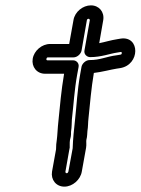

<svg xmlns="http://www.w3.org/2000/svg" viewBox="-20 -659 525 716"><path d="M251 -106 235 -19C234 -16 232 -13 229 -13C226 -13 223 -16 224 -19L239 -104C239 -105 240 -107 240 -108V-120C240 -126 240 -132 241 -137C247 -157 244 -165 245 -169C248 -187 247 -201 248 -213C255 -273 257 -321 268 -382L273 -409C276 -424 264 -434 253 -434H157C150 -434 153 -445 158 -445H254C269 -445 282 -459 284 -470L304 -584C304 -586 307 -589 310 -589C313 -589 315 -586 315 -584L295 -471C292 -456 305 -446 316 -446C358 -446 389 -459 417 -463L429 -465C433 -466 434 -465 434 -461C434 -457 433 -456 428 -455L416 -453C375 -448 355 -435 314 -435C299 -435 286 -421 284 -410L279 -382C268 -320 266 -268 260 -214C256 -176 252 -139 251 -106ZM192 -139C190 -127 189 -115 189 -102L174 -19C169 11 189 37 220 37C251 37 280 11 285 -19L301 -108C303 -119 301 -131 302 -137C306 -151 305 -165 306 -170C309 -188 308 -203 310 -218C316 -275 320 -328 330 -387C358 -390 395 -400 415 -403L428 -405C503 -417 503 -526 430 -515L418 -513C392 -509 371 -502 350 -498L365 -584C370 -615 349 -639 319 -639C289 -639 259 -615 254 -584L238 -495H167C136 -495 107 -470 102 -440C97 -410 117 -384 148 -384H219C208 -319 204 -267 198 -209C195 -183 194 -153 192 -139Z"/></svg>

Font: Blanket
Style: OutlineObl
Weight: 400
Foundry: Cannot Into Space Fonts
Version: Version 0.9